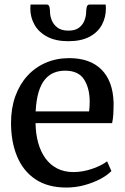

<svg xmlns="http://www.w3.org/2000/svg" viewBox="-20 -831 562 862"><path d="M278.4 11Q194.7 11 139.3 -26Q84 -63 56.8 -128.6Q29.5 -194.2 29.5 -279.4Q29.5 -345.4 48.8 -398.9Q68.1 -452.4 103.1 -490.7Q138 -528.9 185.8 -549.4Q233.7 -570 290.7 -570Q384.2 -570 435.6 -518.6Q487 -467.1 490 -370.6Q490 -340.5 488.7 -318Q487.3 -295.5 483.3 -278.2H139.6Q140.3 -230 151.5 -189.7Q162.7 -149.4 184.1 -120Q205.5 -90.6 237 -74.6Q268.6 -58.5 309.9 -58.5Q352 -58.5 395 -73.5Q437.9 -88.5 460.7 -106.8L480.2 -63Q462.3 -44.4 430.6 -27.5Q398.8 -10.7 359.2 0.2Q319.5 11 278.4 11ZM140 -330.9H380Q381.2 -339.6 382 -352.1Q382.7 -364.7 382.7 -374.1Q382.7 -434.9 357.4 -474.3Q332.1 -513.7 272.1 -513.7Q245.3 -513.7 222.4 -504.5Q199.4 -495.3 181.8 -474.3Q164.2 -453.4 153.5 -418.2Q142.8 -383 140 -330.9ZM189.4 -810.7Q199.6 -810.7 202.1 -799.6Q204.6 -788.5 204.6 -776.7Q204.6 -760.6 211.9 -741.1Q219.3 -721.7 237.3 -707.6Q255.3 -693.5 287.5 -693.5Q318.7 -693.5 336 -707.6Q353.3 -721.7 360 -741.1Q366.8 -760.6 366.8 -776.7Q366.8 -788.5 369.5 -799.6Q372.3 -810.7 382.1 -810.7H454.4Q454.7 -806.7 455.1 -801.7Q455.4 -796.7 455.4 -793.1Q455.4 -753 437.4 -719.5Q419.4 -686 381.9 -666Q344.3 -646 286.5 -646Q230.3 -646 192.3 -666Q154.3 -686 135.2 -719.5Q116.1 -753 116.1 -793.1Q116.1 -797.3 116.6 -801.7Q117.1 -806.1 117.1 -810.7Z"/></svg>

Font: Merriweather Light
Style: Regular
Weight: 300
Designer: Eben Sorkin
Foundry: Eben Sorkin
Version: Version 2.100